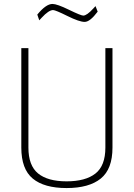

<svg xmlns="http://www.w3.org/2000/svg" viewBox="-20 -944 678 973"><path d="M124 -196Q124 -105 173 -65Q222 -25 317.5 -25Q413 -25 463.5 -64.5Q514 -104 514 -196V-700H550V-196Q550 -87 490.5 -39Q431 9 317.5 9Q204 9 146 -39Q88 -87 88 -196V-700H124ZM475 -885Q436 -833 409 -833Q382 -833 321.5 -863Q261 -893 249 -893Q227 -893 191 -854L179 -841L169 -870Q213 -924 246 -924Q269 -924 329.5 -894.5Q390 -865 402 -865Q420 -865 453 -901L464 -913Z"/></svg>

Font: Titillium Web
Style: Thin
Weight: 200
Version: Version 1.001;PS 57.000;hotconv 1.0.70;makeotf.lib2.5.55311